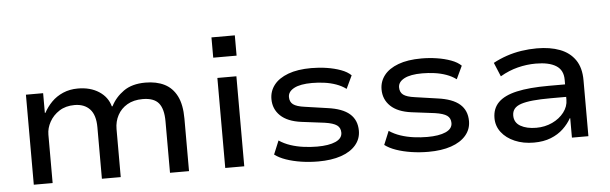

<svg xmlns="http://www.w3.org/2000/svg" viewBox="-47 -884 3357 1056"><g transform="rotate(-5 1631.0 -356.5)"><path d="M102 0V-497H197V-388H200Q217 -420 243.5 -447Q270 -474 307 -490Q344 -506 389 -506Q458 -506 505.5 -475Q553 -444 567 -392H571Q595 -440 641.5 -473Q688 -506 762 -506Q823 -506 867 -484Q911 -462 935 -414.5Q959 -367 959 -290V0H854V-284Q854 -353 827.5 -385Q801 -417 739 -417Q689 -417 654 -396.5Q619 -376 600.5 -341.5Q582 -307 582 -265V0H478V-284Q478 -352 447.5 -384.5Q417 -417 363 -417Q314 -417 279 -394.5Q244 -372 225 -337.5Q206 -303 206 -268V0Z M1146 -610V-722H1275V-610ZM1159 0V-497H1264V0Z M1673 9Q1624 9 1578.5 2Q1533 -5 1495.5 -18Q1458 -31 1433 -50L1464 -125Q1492 -106 1526.5 -94.5Q1561 -83 1599 -78Q1637 -73 1673 -73Q1738 -73 1775 -89.5Q1812 -106 1812 -138Q1812 -165 1792.5 -179Q1773 -193 1726 -200L1598 -216Q1522 -226 1483.5 -263Q1445 -300 1445 -355Q1445 -399 1471.5 -433Q1498 -467 1550 -486.5Q1602 -506 1678 -506Q1721 -506 1763 -499.5Q1805 -493 1840.5 -480Q1876 -467 1896 -447L1862 -375Q1838 -393 1807 -404Q1776 -415 1742 -419.5Q1708 -424 1675 -424Q1610 -424 1576 -406Q1542 -388 1542 -358Q1542 -331 1560.5 -317Q1579 -303 1624 -297L1748 -279Q1830 -268 1869.5 -233.5Q1909 -199 1909 -140Q1909 -95 1880 -61Q1851 -27 1798 -9Q1745 9 1673 9Z M2281 9Q2232 9 2186.5 2Q2141 -5 2103.5 -18Q2066 -31 2041 -50L2072 -125Q2100 -106 2134.5 -94.5Q2169 -83 2207 -78Q2245 -73 2281 -73Q2346 -73 2383 -89.5Q2420 -106 2420 -138Q2420 -165 2400.5 -179Q2381 -193 2334 -200L2206 -216Q2130 -226 2091.5 -263Q2053 -300 2053 -355Q2053 -399 2079.5 -433Q2106 -467 2158 -486.5Q2210 -506 2286 -506Q2329 -506 2371 -499.5Q2413 -493 2448.5 -480Q2484 -467 2504 -447L2470 -375Q2446 -393 2415 -404Q2384 -415 2350 -419.5Q2316 -424 2283 -424Q2218 -424 2184 -406Q2150 -388 2150 -358Q2150 -331 2168.5 -317Q2187 -303 2232 -297L2356 -279Q2438 -268 2477.5 -233.5Q2517 -199 2517 -140Q2517 -95 2488 -61Q2459 -27 2406 -9Q2353 9 2281 9Z M2863 9Q2804 9 2757.5 -11Q2711 -31 2684.5 -65.5Q2658 -100 2658 -144Q2658 -197 2691.5 -230.5Q2725 -264 2794 -279.5Q2863 -295 2971 -295H3078V-226H2977Q2918 -226 2877.5 -222Q2837 -218 2811.5 -209.5Q2786 -201 2774 -186Q2762 -171 2762 -149Q2762 -110 2796 -90.5Q2830 -71 2883 -71Q2931 -71 2971.5 -90Q3012 -109 3036.5 -141Q3061 -173 3061 -210V-321Q3061 -374 3022 -398.5Q2983 -423 2910 -423Q2860 -423 2810.5 -410.5Q2761 -398 2713 -370L2681 -447Q2716 -466 2755.5 -479.5Q2795 -493 2837.5 -499.5Q2880 -506 2923 -506Q2996 -506 3050 -485.5Q3104 -465 3134 -421.5Q3164 -378 3164 -309V0H3073V-107L3071 -108Q3054 -77 3025.5 -50Q2997 -23 2956.5 -7Q2916 9 2863 9Z"/></g></svg>

Font: Nunito Sans 7pt SemiExpanded Medium
Style: Regular
Weight: 500
Width: 6
Designer: Vernon Adams
Foundry: Vernon Adams
Version: Version 3.101;gftools[0.9.27]